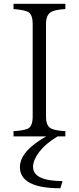

<svg xmlns="http://www.w3.org/2000/svg" viewBox="-20 -735 419 1021"><path d="M286.6 -9.8Q223.1 27.3 186.5 76.2Q155.8 117.2 155.8 152.3Q155.8 227.1 312.5 228L300.8 266.1Q85.9 266.1 85.9 153.3Q85.9 69.8 225.6 -9.8H51.8V-37.6Q105 -41 126 -49.8Q153.8 -61.5 153.8 -115.7V-606.9Q153.8 -658.7 128.9 -671.9Q106 -682.6 51.8 -687V-714.8H327.6V-687Q277.8 -683.6 256.8 -673.8Q224.6 -660.2 224.6 -606.9V-115.7Q224.6 -65.4 251.5 -51.8Q273.9 -40.5 327.6 -37.6V-9.8Z"/></svg>

Font: I.MingCP
Style: Regular
Weight: 400
Designer: I.Font Project
Version: Version 8.000; Sep 06, 2022